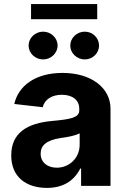

<svg xmlns="http://www.w3.org/2000/svg" viewBox="-20 -910 621 940"><path d="M210 10C284 10 341 -21 373 -85H377V0H521V-378C521 -479 428 -553 286 -553C150 -553 69 -487 50 -401L189 -385C199 -425 236 -446 283 -446C335 -446 368 -420 368 -378V-369C368 -334 325 -326 237 -318C112 -307 35 -259 35 -149C35 -43 109 10 210 10ZM120 -687C120 -650 152 -619 191 -619C230 -619 262 -650 262 -687C262 -724 230 -755 191 -755C152 -755 120 -724 120 -687ZM132 -816H456V-890H132ZM179 -158C179 -197 206 -223 275 -234C314 -239 348 -246 370 -257V-202C370 -134 317 -89 258 -89C212 -89 179 -115 179 -158ZM324 -687C324 -650 356 -619 395 -619C434 -619 465 -650 465 -687C465 -724 434 -755 395 -755C356 -755 324 -724 324 -687Z"/></svg>

Font: Wafeq
Style: Bold
Weight: 700
Designer: Rasmus Andersson & Azza Alameddine
Foundry: Google & TypeTogether
Version: Version 3.000;FEAKit 1.0